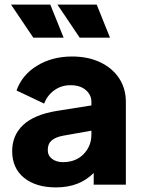

<svg xmlns="http://www.w3.org/2000/svg" viewBox="-20 -804 623 836"><path d="M224 12Q326 12 388 -51V0H528V-360Q528 -419 498.5 -463.5Q469 -508 416 -533Q363 -558 294 -558Q207 -558 141.5 -518Q76 -478 52 -410L172 -353Q186 -389 216.5 -411Q247 -433 287 -433Q329 -433 353.5 -412Q378 -391 378 -360V-345L227 -321Q129 -305 81 -260Q33 -215 33 -146Q33 -72 84.5 -30Q136 12 224 12ZM188 -151Q188 -178 205 -192.5Q222 -207 254 -213L378 -235V-218Q378 -168 344 -133Q310 -98 254 -98Q226 -98 207 -112Q188 -126 188 -151ZM327 -640H459L401 -784H230ZM125 -640H257L199 -784H28Z"/></svg>

Font: Plus Jakarta Sans ExtraBold
Style: Regular
Weight: 800
Designer: Gumpita Rahayu
Foundry: Tokotype
Version: Version 2.004; ttfautohint (v1.8.3)